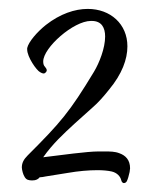

<svg xmlns="http://www.w3.org/2000/svg" viewBox="-20 -632 336 431"><path d="M258 -221C261 -221 264 -223 265 -226C267 -230 269 -237 271 -246C271 -249 272 -252 272 -254C272 -273 262 -283 248 -288C238 -292 227 -292 216 -292H200C176 -292 118 -284 77 -279C98 -309 123 -332 148 -355L187 -390C201 -402 213 -416 225 -431C254 -466 266 -499 266 -528C266 -578 228 -612 177 -612C148 -612 115 -601 83 -576C63 -560 44 -538 41 -524V-521C41 -504 62 -474 70 -470C73 -468 76 -467 78 -467C81 -467 83 -470 84 -471C84 -472 85 -473 85 -474C85 -478 82 -480 81 -482C78 -485 77 -489 77 -494C77 -525 145 -585 184 -585H186C208 -585 216 -570 216 -550C216 -524 203 -491 191 -471C136 -380 116 -357 42 -283C33 -274 29 -266 29 -256C29 -253 30 -249 31 -245C33 -238 37 -229 44 -228C47 -227 51 -227 53 -227C61 -227 66 -230 69 -234C73 -234 78 -235 83 -236L133 -244C156 -248 179 -250 199 -250C211 -250 222 -249 231 -247C243 -244 250 -236 252 -228C253 -223 256 -221 258 -221Z"/></svg>

Font: Style Script
Style: Regular
Weight: 400
Designer: Robert E. Leuschke
Foundry: Robert E. Leuschke
Version: Version 1.010